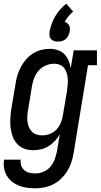

<svg xmlns="http://www.w3.org/2000/svg" viewBox="-23 -801 543 1034"><path d="M168 213Q145 213 122.5 210Q100 207 79.5 199Q59 191 42 177.5Q25 164 14 145.5Q3 127 -1 104.5Q-5 82 -1 59H89Q86 76 91.5 91Q97 106 108.5 116Q120 126 136 129.5Q152 133 168 133Q190 133 212 123.5Q234 114 249 96Q264 78 272 56Q280 34 284 12L299 -78Q288 -58 272.5 -41.5Q257 -25 238 -13.5Q219 -2 197.5 3Q176 8 155 8Q129 8 106 -1Q83 -10 67.5 -28Q52 -46 44 -69.5Q36 -93 33.5 -118Q31 -143 33 -169Q35 -195 39 -221L61 -351Q64 -374 71 -396.5Q78 -419 89.5 -440.5Q101 -462 117.5 -481Q134 -500 154.5 -513Q175 -526 198.5 -532Q222 -538 245 -538Q267 -538 288 -531Q309 -524 323.5 -509.5Q338 -495 346 -475.5Q354 -456 358 -434L374 -530H499V-450H451L373 26Q369 50 361 74Q353 98 339.5 120Q326 142 307 160.5Q288 179 265 191Q242 203 217.5 208Q193 213 168 213ZM205 -72Q225 -72 246 -80Q267 -88 282 -104.5Q297 -121 305 -141Q313 -161 316 -182L338 -312Q340 -328 341.5 -344.5Q343 -361 342 -376.5Q341 -392 336.5 -407Q332 -422 323 -434Q314 -446 299.5 -452Q285 -458 269 -458Q246 -458 224 -448.5Q202 -439 186 -421.5Q170 -404 161.5 -382Q153 -360 149 -337L128 -207Q125 -192 124 -176Q123 -160 125 -145Q127 -130 133 -116Q139 -102 149.5 -91.5Q160 -81 174.5 -76.5Q189 -72 205 -72ZM289 -577Q278 -577 268 -580Q258 -583 251.5 -591Q245 -599 243.5 -609.5Q242 -620 244 -631Q248 -652 255.5 -673Q263 -694 274.5 -713.5Q286 -733 301 -750Q316 -767 334 -781L371 -739Q357 -727 345.5 -713Q334 -699 325 -683Q333 -681 339.5 -676Q346 -671 349.5 -663.5Q353 -656 353.5 -647.5Q354 -639 352 -631Q350 -620 345 -609.5Q340 -599 331 -591Q322 -583 311 -580Q300 -577 289 -577Z"/></svg>

Font: Iosevka Slab Medium Oblique
Style: Regular
Weight: 500
Italic angle: -9°
Monospace: yes
Designer: Belleve Invis
Foundry: Belleve Invis
Version: Version 11.1.1; ttfautohint (v1.8.3)